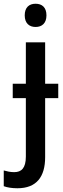

<svg xmlns="http://www.w3.org/2000/svg" viewBox="-63 -765 336 1025"><path d="M69 -683C69 -641 93 -621 127 -621C161 -621 185 -641 185 -683C185 -726 161 -745 127 -745C93 -745 69 -726 69 -683ZM30 240C132 240 178 179 178 74V-241H248V-318H178V-539H75V-318H5V-241H75V71C75 133 51 154 13 154C-8 154 -25 150 -43 145V229C-24 236 1 240 30 240Z"/></svg>

Font: Noto Sans SemiCondensed Medium
Style: Regular
Weight: 500
Width: 4
Designer: Monotype Design Team
Foundry: Monotype Imaging Inc.
Version: Version 2.013